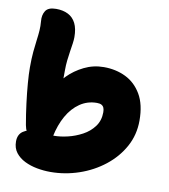

<svg xmlns="http://www.w3.org/2000/svg" viewBox="-85 -833 806 916"><g transform="rotate(10 317.5 -375.5)"><path d="M220 10Q188 10 155.5 4Q123 -2 95.5 -15.5Q68 -29 51 -51Q34 -73 34 -105Q34 -139 57.5 -155Q81 -171 118 -171Q137 -171 160.5 -167Q184 -163 208 -163Q238 -163 274 -171.5Q310 -180 343.5 -198Q377 -216 398.5 -245Q420 -274 420 -314Q420 -327 416.5 -335.5Q413 -344 405 -348.5Q397 -353 383 -353Q337 -353 300.5 -328Q264 -303 239.5 -259.5Q215 -216 203 -158Q199 -136 186 -123Q173 -110 151 -110Q123 -110 98.5 -131Q74 -152 67 -190Q58 -241 51.5 -292.5Q45 -344 41.5 -388.5Q38 -433 38 -464Q38 -508 41 -540.5Q44 -573 47.5 -598.5Q51 -624 52.5 -645.5Q54 -667 52 -690Q49 -720 62 -740.5Q75 -761 113 -761Q147 -761 171.5 -748.5Q196 -736 209 -710Q222 -684 222 -643Q222 -630 219.5 -612Q217 -594 213.5 -572.5Q210 -551 207.5 -527.5Q205 -504 205 -480Q205 -441 204.5 -412.5Q204 -384 209 -346L168 -387Q182 -418 214 -450.5Q246 -483 290.5 -505Q335 -527 386 -527Q444 -527 491.5 -504Q539 -481 568 -432Q597 -383 597 -305Q597 -236 565.5 -178.5Q534 -121 480 -78.5Q426 -36 358.5 -13Q291 10 220 10Z"/></g></svg>

Font: Shantell Sans ExtraBold
Style: Regular
Weight: 800
Designer: Stephen Nixon, Anya Danilova, Shantell Martin
Foundry: Arrow Type
Version: Version 1.011;[c5ecc13dd]